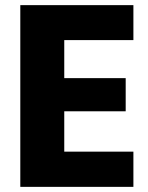

<svg xmlns="http://www.w3.org/2000/svg" viewBox="-20 -727 577 747"><path d="M499 0H59V-707H499V-571H230V-423H469V-294H230V-137H499Z"/></svg>

Font: Ulagadi Sans
Style: Bold
Weight: 700
Designer: Ninad Kale (Devanagari), Jonny Pinhorn (Latin)
Foundry: Indian Type Foundry
Version: Version 3.01;March 29, 2020;FontCreator 12.0.0.2522 64-bit; 